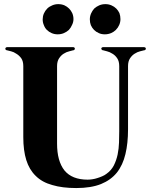

<svg xmlns="http://www.w3.org/2000/svg" viewBox="-20 -905 732 938"><path d="M605.5 -582Q605.5 -605.5 615.2 -620.1Q625 -634.8 637.7 -642.6Q651.4 -651.4 664.1 -654.3Q677.7 -658.2 683.6 -659.2Q688.5 -659.2 690.4 -662.1Q692.4 -664.1 692.4 -666Q692.4 -667 692.4 -668Q692.4 -670.9 689.5 -672.9Q686.5 -674.8 681.6 -674.8Q616.2 -674.8 485.4 -674.8Q480.5 -674.8 477.5 -672.9Q475.6 -670.9 474.6 -668Q474.6 -665 477.5 -662.1Q479.5 -659.2 484.4 -659.2Q490.2 -658.2 502.9 -654.3Q515.6 -651.4 529.3 -642.6Q543 -634.8 552.7 -620.1Q562.5 -605.5 562.5 -582Q562.5 -475.6 562.5 -263.7Q562.5 -238.3 561.5 -209Q560.5 -178.7 554.7 -150.4Q548.8 -122.1 536.1 -96.7Q523.4 -72.3 500 -55.7Q491.2 -48.8 479.5 -43.9Q468.8 -39.1 456.1 -35.2Q444.3 -31.2 431.6 -29.3Q418.9 -27.3 408.2 -27.3Q332 -27.3 294.9 -72.3Q258.8 -118.2 258.8 -203.1Q258.8 -329.1 258.8 -582Q258.8 -605.5 268.6 -620.1Q278.3 -634.8 291 -642.6Q304.7 -651.4 318.4 -654.3Q331.1 -658.2 336.9 -659.2Q341.8 -659.2 343.8 -662.1Q345.7 -665 345.7 -668Q345.7 -670.9 342.8 -672.9Q340.8 -674.8 335.9 -674.8Q229.5 -674.8 16.6 -674.8Q11.7 -674.8 8.8 -672.9Q6.8 -670.9 5.9 -668Q5.9 -665 7.8 -662.1Q10.7 -659.2 14.6 -659.2Q21.5 -658.2 34.2 -654.3Q46.9 -651.4 59.6 -642.6Q73.2 -634.8 84 -620.1Q93.8 -605.5 93.8 -582Q93.8 -466.8 93.8 -235.4Q93.8 -169.9 108.4 -123Q123 -76.2 154.3 -45.9Q185.5 -14.6 235.4 -1Q284.2 13.7 352.5 13.7Q424.8 13.7 473.6 -5.9Q521.5 -25.4 550.8 -61.5Q580.1 -98.6 592.8 -152.3Q605.5 -205.1 605.5 -273.4Q605.5 -376 605.5 -582ZM338.9 -811.5Q338.9 -796.9 332 -783.2Q326.2 -769.5 316.4 -758.8Q305.7 -749 292 -743.2Q278.3 -737.3 261.7 -737.3Q246.1 -737.3 232.4 -743.2Q218.8 -749 209 -758.8Q199.2 -768.6 194.3 -782.2Q188.5 -794.9 188.5 -810.5Q188.5 -825.2 194.3 -838.9Q200.2 -852.5 210.9 -863.3Q220.7 -873 235.4 -878.9Q249 -884.8 264.6 -884.8Q281.2 -884.8 294.9 -878.9Q307.6 -873 317.4 -863.3Q327.1 -853.5 333 -840.8Q338.9 -827.1 338.9 -811.5ZM568.4 -811.5Q568.4 -796.9 562.5 -783.2Q556.6 -769.5 545.9 -758.8Q536.1 -749 522.5 -743.2Q507.8 -737.3 492.2 -737.3Q475.6 -737.3 462.9 -743.2Q449.2 -749 439.5 -758.8Q429.7 -768.6 423.8 -782.2Q418.9 -794.9 418.9 -810.5Q418.9 -825.2 424.8 -838.9Q430.7 -852.5 440.4 -863.3Q451.2 -873 464.8 -878.9Q478.5 -884.8 495.1 -884.8Q510.7 -884.8 524.4 -878.9Q538.1 -873 547.9 -863.3Q557.6 -853.5 563.5 -840.8Q568.4 -827.1 568.4 -811.5Z"/></svg>

Font: Mermaid
Style: Bold
Weight: 400
Designer: Scott Simpson
Version: Version 1.001